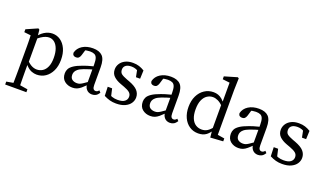

<svg xmlns="http://www.w3.org/2000/svg" viewBox="-87 -1339 3700 2178"><g transform="rotate(20 1763.0 -250.0)"><path d="M450 -230Q450 -295 433.5 -340Q417 -385 388.5 -408.5Q360 -432 323 -432Q305 -432 281.5 -424.5Q258 -417 229 -398Q200 -379 163 -343L154 -361Q198 -427 246 -457Q294 -487 345 -487Q398 -487 441 -457Q484 -427 509.5 -371.5Q535 -316 535 -239Q535 -162 508 -105.5Q481 -49 435 -18Q389 13 330 13Q300 13 269.5 1.5Q239 -10 210 -38.5Q181 -67 154 -119L163 -135Q202 -86 238.5 -64Q275 -42 312 -42Q350 -42 381.5 -62Q413 -82 431.5 -124Q450 -166 450 -230ZM168 185 291 205V240H35V205L148 185ZM119 30V-257Q119 -285 118.5 -305.5Q118 -326 117.5 -344.5Q117 -363 116 -383L36 -392V-427L172 -487L187 -477L195 -392L199 -390V-78L196 -72V28Q196 63 196.5 98.5Q197 134 197.5 169.5Q198 205 199 240H116Q117 205 117.5 170Q118 135 118.5 100Q119 65 119 30Z M627 -112Q627 -140 640 -165Q653 -190 688.5 -214Q724 -238 791 -262Q812 -270 838.5 -278Q865 -286 893 -293Q921 -300 946 -304V-268Q912 -261 873.5 -249Q835 -237 812 -228Q767 -211 746 -193Q725 -175 718.5 -158Q712 -141 712 -126Q712 -86 735.5 -69Q759 -52 793 -52Q811 -52 825.5 -57Q840 -62 860 -75Q880 -88 911 -110L931 -125L945 -104L916 -75Q886 -45 862.5 -25.5Q839 -6 815.5 3.5Q792 13 761 13Q706 13 666.5 -18.5Q627 -50 627 -112ZM906 -92V-320Q906 -369 896.5 -395.5Q887 -422 866 -432Q845 -442 812 -442Q795 -442 772.5 -438.5Q750 -435 722 -424L762 -455L736 -369Q729 -347 717 -335.5Q705 -324 685 -324Q643 -324 640 -364Q654 -421 706 -454Q758 -487 833 -487Q910 -487 948 -448Q986 -409 986 -314V-102Q986 -68 996 -54.5Q1006 -41 1023 -41Q1036 -41 1045 -47Q1054 -53 1062 -63L1082 -41Q1064 -13 1043.5 -1.5Q1023 10 997 10Q956 10 931 -18Q906 -46 906 -92Z M1289 13Q1247 13 1212.5 3.5Q1178 -6 1141 -25L1137 -134H1190L1217 -16L1168 -39V-73Q1194 -53 1224 -42.5Q1254 -32 1291 -32Q1349 -32 1376.5 -53.5Q1404 -75 1404 -109Q1404 -141 1381 -160.5Q1358 -180 1311 -197L1265 -214Q1210 -234 1177 -265.5Q1144 -297 1144 -348Q1144 -384 1164 -416Q1184 -448 1222.5 -467.5Q1261 -487 1316 -487Q1357 -487 1390 -476.5Q1423 -466 1455 -446L1451 -345H1401L1381 -446L1417 -430V-404Q1393 -423 1367.5 -432.5Q1342 -442 1315 -442Q1269 -442 1245 -423.5Q1221 -405 1221 -373Q1221 -339 1242 -322Q1263 -305 1314 -286L1344 -275Q1419 -247 1450.5 -211.5Q1482 -176 1482 -129Q1482 -92 1460.5 -59.5Q1439 -27 1396 -7Q1353 13 1289 13Z M1568 -112Q1568 -140 1581 -165Q1594 -190 1629.5 -214Q1665 -238 1732 -262Q1753 -270 1779.5 -278Q1806 -286 1834 -293Q1862 -300 1887 -304V-268Q1853 -261 1814.5 -249Q1776 -237 1753 -228Q1708 -211 1687 -193Q1666 -175 1659.5 -158Q1653 -141 1653 -126Q1653 -86 1676.5 -69Q1700 -52 1734 -52Q1752 -52 1766.5 -57Q1781 -62 1801 -75Q1821 -88 1852 -110L1872 -125L1886 -104L1857 -75Q1827 -45 1803.5 -25.5Q1780 -6 1756.5 3.5Q1733 13 1702 13Q1647 13 1607.5 -18.5Q1568 -50 1568 -112ZM1847 -92V-320Q1847 -369 1837.5 -395.5Q1828 -422 1807 -432Q1786 -442 1753 -442Q1736 -442 1713.5 -438.5Q1691 -435 1663 -424L1703 -455L1677 -369Q1670 -347 1658 -335.5Q1646 -324 1626 -324Q1584 -324 1581 -364Q1595 -421 1647 -454Q1699 -487 1774 -487Q1851 -487 1889 -448Q1927 -409 1927 -314V-102Q1927 -68 1937 -54.5Q1947 -41 1964 -41Q1977 -41 1986 -47Q1995 -53 2003 -63L2023 -41Q2005 -13 1984.5 -1.5Q1964 10 1938 10Q1897 10 1872 -18Q1847 -46 1847 -92Z M2161 -235Q2161 -169 2179.5 -126Q2198 -83 2230 -62.5Q2262 -42 2302 -42Q2340 -42 2370 -60.5Q2400 -79 2434 -123L2443 -96Q2415 -45 2377 -16Q2339 13 2280 13Q2219 13 2173 -18.5Q2127 -50 2101.5 -105.5Q2076 -161 2076 -233Q2076 -309 2103.5 -366Q2131 -423 2179.5 -455Q2228 -487 2289 -487Q2318 -487 2344 -478Q2370 -469 2395.5 -447Q2421 -425 2447 -386L2437 -360Q2394 -402 2362 -417Q2330 -432 2301 -432Q2264 -432 2232 -411.5Q2200 -391 2180.5 -347.5Q2161 -304 2161 -235ZM2481 -51 2580 -35V0L2427 10L2417 -92V-385L2420 -398V-650L2334 -660V-695L2487 -740L2501 -732L2497 -590V0Z M2631 -112Q2631 -140 2644 -165Q2657 -190 2692.5 -214Q2728 -238 2795 -262Q2816 -270 2842.5 -278Q2869 -286 2897 -293Q2925 -300 2950 -304V-268Q2916 -261 2877.5 -249Q2839 -237 2816 -228Q2771 -211 2750 -193Q2729 -175 2722.5 -158Q2716 -141 2716 -126Q2716 -86 2739.5 -69Q2763 -52 2797 -52Q2815 -52 2829.5 -57Q2844 -62 2864 -75Q2884 -88 2915 -110L2935 -125L2949 -104L2920 -75Q2890 -45 2866.5 -25.5Q2843 -6 2819.5 3.5Q2796 13 2765 13Q2710 13 2670.5 -18.5Q2631 -50 2631 -112ZM2910 -92V-320Q2910 -369 2900.5 -395.5Q2891 -422 2870 -432Q2849 -442 2816 -442Q2799 -442 2776.5 -438.5Q2754 -435 2726 -424L2766 -455L2740 -369Q2733 -347 2721 -335.5Q2709 -324 2689 -324Q2647 -324 2644 -364Q2658 -421 2710 -454Q2762 -487 2837 -487Q2914 -487 2952 -448Q2990 -409 2990 -314V-102Q2990 -68 3000 -54.5Q3010 -41 3027 -41Q3040 -41 3049 -47Q3058 -53 3066 -63L3086 -41Q3068 -13 3047.5 -1.5Q3027 10 3001 10Q2960 10 2935 -18Q2910 -46 2910 -92Z M3293 13Q3251 13 3216.5 3.5Q3182 -6 3145 -25L3141 -134H3194L3221 -16L3172 -39V-73Q3198 -53 3228 -42.5Q3258 -32 3295 -32Q3353 -32 3380.5 -53.5Q3408 -75 3408 -109Q3408 -141 3385 -160.5Q3362 -180 3315 -197L3269 -214Q3214 -234 3181 -265.5Q3148 -297 3148 -348Q3148 -384 3168 -416Q3188 -448 3226.5 -467.5Q3265 -487 3320 -487Q3361 -487 3394 -476.5Q3427 -466 3459 -446L3455 -345H3405L3385 -446L3421 -430V-404Q3397 -423 3371.5 -432.5Q3346 -442 3319 -442Q3273 -442 3249 -423.5Q3225 -405 3225 -373Q3225 -339 3246 -322Q3267 -305 3318 -286L3348 -275Q3423 -247 3454.5 -211.5Q3486 -176 3486 -129Q3486 -92 3464.5 -59.5Q3443 -27 3400 -7Q3357 13 3293 13Z"/></g></svg>

Font: Adobe Variable Font Prototype
Style: Regular
Weight: 389
Designer: Frank Grießhammer
Foundry: Adobe
Version: Version 1.004;hotconv 1.0.113;makeotfexe 2.5.65598